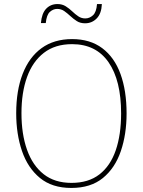

<svg xmlns="http://www.w3.org/2000/svg" viewBox="-20 -918 705 948"><path d="M605 -358Q605 -255 576.5 -171.5Q548 -88 488 -39Q428 10 332 10Q237 10 177 -39.5Q117 -89 88.5 -172.5Q60 -256 60 -359Q60 -471 92 -553.5Q124 -636 185.5 -680.5Q247 -725 336 -725Q425 -725 485 -680Q545 -635 575 -552.5Q605 -470 605 -358ZM86 -359Q86 -256 113.5 -178.5Q141 -101 195.5 -58Q250 -15 333 -15Q417 -15 471 -57Q525 -99 551.5 -176Q578 -253 578 -358Q578 -521 516 -610.5Q454 -700 336 -700Q252 -700 196.5 -657Q141 -614 113.5 -537.5Q86 -461 86 -359ZM182 -804Q186 -852 208 -875Q230 -898 264 -898Q287 -898 304.5 -887Q322 -876 336.5 -862Q351 -848 366.5 -837.5Q382 -827 401 -827Q422 -827 439 -842.5Q456 -858 459 -898H483Q481 -851 457.5 -827Q434 -803 400 -803Q376 -803 359 -814Q342 -825 327 -839Q312 -853 297 -863.5Q282 -874 262 -874Q243 -874 226.5 -859.5Q210 -845 206 -804Z"/></svg>

Font: Noto Sans Telugu SemiCondensed Thin
Style: Regular
Weight: 100
Width: 4
Designer: Jelle Bosma - Monotype Design Team
Foundry: Monotype Imaging Inc.
Version: Version 2.005; ttfautohint (v1.8.4.7-5d5b)